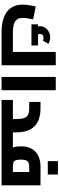

<svg xmlns="http://www.w3.org/2000/svg" viewBox="836 -1604 768 2481"><g transform="rotate(90 1220.5 -364.0)"><path d="M391 0Q279 0 200 -31.5Q121 -63 80.5 -123.5Q40 -184 40 -272Q40 -296 43 -321.5Q46 -347 50 -370.5Q54 -394 58 -412.5Q62 -431 64 -441L231 -408Q228 -393 223.5 -370Q219 -347 215.5 -322Q212 -297 212 -275Q212 -235 225.5 -210Q239 -185 264 -171Q289 -157 324 -151.5Q359 -146 402 -146H759L652 -57V-700H824V0ZM362 -399Q341 -424 330 -446.5Q319 -469 319 -495Q319 -533 339 -563Q359 -593 392 -610.5Q425 -628 465 -628Q486 -628 508.5 -622Q531 -616 546 -606L507 -534Q497 -539 487.5 -540.5Q478 -542 469 -542Q445 -542 432 -529.5Q419 -517 419 -497Q419 -485 423.5 -474.5Q428 -464 438 -453ZM295 -386V-471H568V-386Z M975 0V-700H1146V0Z M1691 0V-146H1795V0ZM1272 0V-146H1628L1519 -53V-187Q1519 -255 1506 -291.5Q1493 -328 1463 -342.5Q1433 -357 1379 -357H1298V-503H1379Q1480 -503 1550 -469.5Q1620 -436 1655.5 -366Q1691 -296 1691 -187V0ZM1795 0V-146Q1800 -146 1803.5 -141Q1807 -136 1809.5 -126.5Q1812 -117 1813.5 -103.5Q1815 -90 1815 -73Q1815 -56 1813.5 -42.5Q1812 -29 1809.5 -19.5Q1807 -10 1803.5 -5Q1800 0 1795 0Z M1795 0V-146H2236L2203 -118V-381L2232 -357H2136Q2101 -357 2081 -347.5Q2061 -338 2052 -315Q2043 -292 2043 -251Q2043 -204 2052 -182Q2061 -160 2081 -153Q2101 -146 2136 -146V-7Q2052 -7 1992.5 -32Q1933 -57 1902 -111Q1871 -165 1871 -251Q1871 -331 1902 -387.5Q1933 -444 1992.5 -473.5Q2052 -503 2136 -503H2375V0ZM1795 0Q1790 0 1786 -5Q1782 -10 1780 -19.5Q1778 -29 1776.5 -42.5Q1775 -56 1775 -73Q1775 -96 1777 -112Q1779 -128 1783.5 -137Q1788 -146 1795 -146ZM2063 -597V-728H2236V-597Z"/></g></svg>

Font: Cairo Play Black
Style: Regular
Weight: 900
Version: Version 3.119